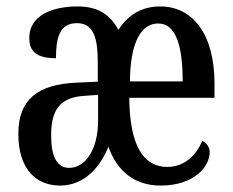

<svg xmlns="http://www.w3.org/2000/svg" viewBox="-20 -567 723 597"><path d="M167 10C245 10 294 -52 317 -111C345 -32 401 10 479 10C584 10 632 -49 632 -94C632 -111 621 -123 609 -129C588 -81 552 -48 500 -48C424 -48 383 -118 382 -263H647V-307C647 -460 580 -547 478 -547C419 -547 377 -519 348 -474C322 -524 281 -547 221 -547C139 -547 71 -517 71 -449C71 -406 95 -386 154 -386C154 -449 165 -495 219 -495C273 -495 284 -445 284 -373V-313L218 -310C97 -305 37 -257 37 -151C37 -40 93 10 167 10ZM548 -314H384C385 -434 418 -494 472 -494C528 -494 548 -422 548 -314ZM195 -45C158 -45 139 -79 139 -145C139 -223 164 -264 242 -269L285 -272V-192C285 -103 246 -45 195 -45Z"/></svg>

Font: Noto Serif Bengali ExtraCondensed Medium
Style: Regular
Weight: 500
Width: 2
Designer: Juan Bruce, Universal Thirst, Indian Type Foundry and the Monotype Design Team.
Foundry: Monotype Imaging Inc.
Version: Version 2.003